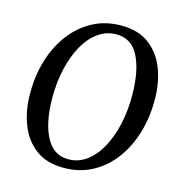

<svg xmlns="http://www.w3.org/2000/svg" viewBox="-112 -852 899 961"><g transform="rotate(15 338.0 -371.5)"><path d="M303 10Q215.5 10 158.8 -32Q102 -74 74 -145.5Q46 -217 45.5 -304Q44.5 -396.5 69 -477.8Q93.5 -559 140 -620.8Q186.5 -682.5 252.2 -717.8Q318 -753 400 -753Q488.5 -753 545 -710.2Q601.5 -667.5 628.8 -596.8Q656 -526 656.5 -441.5Q657.5 -349 633.5 -267.2Q609.5 -185.5 563.2 -123.2Q517 -61 451.2 -25.5Q385.5 10 303 10ZM314.5 -37.5Q366 -37.5 408.2 -68.2Q450.5 -99 480.5 -153.5Q510.5 -208 526.5 -279.8Q542.5 -351.5 541.5 -433.5Q540.5 -557 503.2 -630.5Q466 -704 387.5 -704Q336 -704 293.5 -673.8Q251 -643.5 220.8 -589.5Q190.5 -535.5 174.2 -464.2Q158 -393 158.5 -311Q159.5 -186 198.8 -111.8Q238 -37.5 314.5 -37.5Z"/></g></svg>

Font: Merriweather Text Regular
Style: Italic
Weight: 400
Italic angle: -7.8°
Designer: Eben Sorkin
Foundry: Eben Sorkin
Version: Version 2.100; ttfautohint (v1.7.19-72a1) -l 8 -r 50 -G 200 